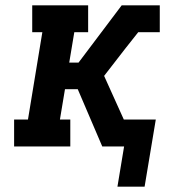

<svg xmlns="http://www.w3.org/2000/svg" viewBox="-20 -550 640 721"><path d="M421 151 446 0H364L272 -215H224L205 -101H244V0H33V-101H85L139 -429H101V-530H311V-429H259L240 -315H275L437 -530H544L535 -476L544 -530H580V-429H499L450 -367L371 -265L445 -101H565L523 151Z"/></svg>

Font: Iosevka Slab Extended Oblique
Style: Bold
Weight: 700
Width: 7
Italic angle: -9°
Monospace: yes
Designer: Belleve Invis
Foundry: Belleve Invis
Version: Version 11.1.1; ttfautohint (v1.8.3)